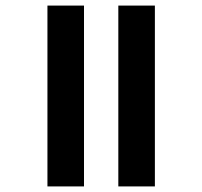

<svg xmlns="http://www.w3.org/2000/svg" viewBox="-20 -668 725 688"><path d="M281 0H150V-648H281ZM535 0H404V-648H535Z"/></svg>

Font: Madhuban SemiBold
Style: Regular
Weight: 600
Designer: jaikishan Patel
Foundry: MagicType
Version: Version 1.000